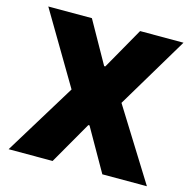

<svg xmlns="http://www.w3.org/2000/svg" viewBox="-106 -836 951 943"><g transform="rotate(15 369.5 -364.0)"><path d="M247.1 -727.5 366.2 -515.6H372.1L492.2 -727.5H712.9L495.1 -363.3L721.7 0H495.1L372.1 -215.8H366.2L242.2 0H18.6L241.2 -363.3L25.4 -727.5Z"/></g></svg>

Font: Inter Tight Black
Style: Regular
Weight: 900
Designer: Rasmus Andersson
Foundry: rsms
Version: Version 3.004; ttfautohint (v1.8.4.7-5d5b)